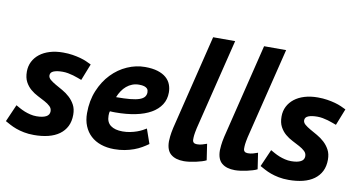

<svg xmlns="http://www.w3.org/2000/svg" viewBox="-83 -846 1930 1031"><g transform="rotate(10 882.0 -330.0)"><path d="M27.3 -129.4Q37.6 -123.5 50.3 -116.5Q63 -109.4 77.9 -103.5Q92.8 -97.7 109.1 -93.8Q125.5 -89.8 142.6 -89.8Q176.3 -89.8 194.8 -99.4Q213.4 -108.9 213.4 -128.9Q213.4 -145 201.4 -156.2Q189.5 -167.5 171.4 -177.2Q153.3 -187 132.1 -197.8Q110.8 -208.5 92.8 -223.9Q74.7 -239.3 62.7 -261.7Q50.8 -284.2 50.8 -317.4Q50.8 -347.2 63.2 -371.8Q75.7 -396.5 98.4 -414.3Q121.1 -432.1 153.3 -441.9Q185.5 -451.7 225.6 -451.7Q253.4 -451.7 276.9 -448Q300.3 -444.3 319.8 -439Q339.4 -433.6 354.7 -426.8Q370.1 -419.9 381.8 -414.1L346.2 -323.7Q336.9 -327.1 325 -331.5Q313 -335.9 299.1 -340.1Q285.2 -344.2 270.3 -346.9Q255.4 -349.6 240.7 -349.6Q210 -349.6 191.9 -342.3Q173.8 -335 173.8 -318.4Q173.8 -305.7 185.8 -295.4Q197.8 -285.2 215.8 -274.9Q233.9 -264.6 255.1 -252.7Q276.4 -240.7 294.4 -224.1Q312.5 -207.5 324.5 -185.3Q336.4 -163.1 336.4 -131.8Q336.4 -95.7 323 -68.8Q309.6 -42 284.7 -23.9Q259.8 -5.9 224.9 2.9Q189.9 11.7 147 11.7Q116.7 11.7 92.3 6.8Q67.9 2 48.6 -5.1Q29.3 -12.2 13.9 -20.5Q-1.5 -28.8 -13.7 -35.6Z M766.6 -48.3Q751 -37.1 732.2 -26.1Q713.4 -15.1 690.7 -6.8Q668 1.5 641.4 6.6Q614.7 11.7 584 11.7Q544.4 11.7 511.7 0.5Q479 -10.7 456.1 -32Q433.1 -53.2 420.4 -84Q407.7 -114.7 407.7 -153.8Q407.7 -222.2 430.7 -277.3Q453.6 -332.5 491 -371.3Q528.3 -410.2 575.7 -430.9Q623 -451.7 672.4 -451.7Q712.9 -451.7 741.2 -442.9Q769.5 -434.1 787.4 -418.7Q805.2 -403.3 813.2 -382.8Q821.3 -362.3 821.3 -338.4Q821.3 -300.8 802.7 -272Q784.2 -243.2 749.8 -223.4Q715.3 -203.6 666.3 -193.6Q617.2 -183.6 556.6 -183.6Q549.8 -183.6 542.7 -183.8Q535.6 -184.1 527.3 -184.6Q524.9 -179.2 524.4 -172.4Q523.9 -165.5 523.9 -160.2Q523.9 -124.5 547.1 -107.2Q570.3 -89.8 612.3 -89.8Q633.8 -89.8 653.3 -93.8Q672.9 -97.7 689.2 -103.5Q705.6 -109.4 718 -116Q730.5 -122.6 738.8 -127.9ZM656.7 -352.5Q636.7 -352.5 619.9 -345.9Q603 -339.4 589.1 -327.6Q575.2 -315.9 564.5 -299.8Q553.7 -283.7 546.4 -265.1Q591.8 -265.1 622.6 -268.1Q653.3 -271 672.4 -277.6Q691.4 -284.2 699.7 -294.7Q708 -305.2 708 -319.8Q708 -324.7 706.5 -330.6Q705.1 -336.4 699.7 -341.3Q694.3 -346.2 684.3 -349.4Q674.3 -352.5 656.7 -352.5Z M1002 -176.3Q999 -162.1 997.3 -152.8Q995.6 -143.6 994.9 -137Q994.1 -130.4 993.9 -125Q993.7 -119.6 993.7 -113.3Q993.7 -91.3 1017.6 -91.3Q1031.7 -91.3 1045.2 -95Q1058.6 -98.6 1071.3 -103.5L1084.5 -15.6Q1075.2 -10.7 1060.3 -6.1Q1045.4 -1.5 1028.6 2.2Q1011.7 5.9 994.6 8.1Q977.5 10.3 964.4 10.3Q918.5 10.3 892.8 -11.2Q867.2 -32.7 867.2 -81.5Q867.2 -88.9 869.1 -108.4Q871.1 -127.9 877.4 -156.2L1003.9 -672.4H1124Z M1279.8 -176.3Q1276.9 -162.1 1275.1 -152.8Q1273.4 -143.6 1272.7 -137Q1272 -130.4 1271.7 -125Q1271.5 -119.6 1271.5 -113.3Q1271.5 -91.3 1295.4 -91.3Q1309.6 -91.3 1323 -95Q1336.4 -98.6 1349.1 -103.5L1362.3 -15.6Q1353 -10.7 1338.1 -6.1Q1323.2 -1.5 1306.4 2.2Q1289.6 5.9 1272.5 8.1Q1255.4 10.3 1242.2 10.3Q1196.3 10.3 1170.7 -11.2Q1145 -32.7 1145 -81.5Q1145 -88.9 1147 -108.4Q1148.9 -127.9 1155.3 -156.2L1281.7 -672.4H1401.9Z M1416 -129.4Q1426.3 -123.5 1439 -116.5Q1451.7 -109.4 1466.6 -103.5Q1481.4 -97.7 1497.8 -93.8Q1514.2 -89.8 1531.2 -89.8Q1564.9 -89.8 1583.5 -99.4Q1602.1 -108.9 1602.1 -128.9Q1602.1 -145 1590.1 -156.2Q1578.1 -167.5 1560.1 -177.2Q1542 -187 1520.8 -197.8Q1499.5 -208.5 1481.4 -223.9Q1463.4 -239.3 1451.4 -261.7Q1439.5 -284.2 1439.5 -317.4Q1439.5 -347.2 1451.9 -371.8Q1464.4 -396.5 1487.1 -414.3Q1509.8 -432.1 1542 -441.9Q1574.2 -451.7 1614.3 -451.7Q1642.1 -451.7 1665.5 -448Q1689 -444.3 1708.5 -439Q1728 -433.6 1743.4 -426.8Q1758.8 -419.9 1770.5 -414.1L1734.9 -323.7Q1725.6 -327.1 1713.6 -331.5Q1701.7 -335.9 1687.7 -340.1Q1673.8 -344.2 1658.9 -346.9Q1644 -349.6 1629.4 -349.6Q1598.6 -349.6 1580.6 -342.3Q1562.5 -335 1562.5 -318.4Q1562.5 -305.7 1574.5 -295.4Q1586.4 -285.2 1604.5 -274.9Q1622.6 -264.6 1643.8 -252.7Q1665 -240.7 1683.1 -224.1Q1701.2 -207.5 1713.1 -185.3Q1725.1 -163.1 1725.1 -131.8Q1725.1 -95.7 1711.7 -68.8Q1698.2 -42 1673.3 -23.9Q1648.4 -5.9 1613.5 2.9Q1578.6 11.7 1535.6 11.7Q1505.4 11.7 1481 6.8Q1456.5 2 1437.3 -5.1Q1418 -12.2 1402.6 -20.5Q1387.2 -28.8 1375 -35.6Z"/></g></svg>

Font: PT Astra Sans
Style: Bold Italic
Weight: 700
Italic angle: -16°
Designer: A.Korolkova, I. Chaeva
Foundry: ParaType Ltd
Version: Version 1.002W